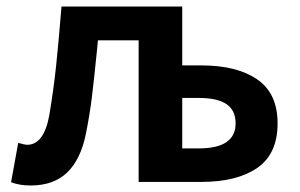

<svg xmlns="http://www.w3.org/2000/svg" viewBox="-20 -559 923 590"><path d="M14 1 36 -120Q57 -114 63 -114Q116 -114 132 -208Q145 -286 152.5 -357.5Q160 -429 169 -539H540V-358H599Q708 -358 770.5 -315Q833 -272 833 -180Q833 -86 770.5 -43Q708 0 599 0H406V-435H281L279 -414Q269 -315 262.5 -261.5Q256 -208 244 -148Q228 -69 186.5 -29Q145 11 74 11Q40 11 14 1ZM704 -180Q704 -220 676 -239Q648 -258 591 -258H540V-103H591Q704 -103 704 -180Z"/></svg>

Font: Nebula Sans Semibold
Style: Regular
Weight: 600
Designer: Paul D. Hunt for Adobe (as Source Sans)
Foundry: Nebula Entertainment & Broadcasting LLC
Version: Version 1.010